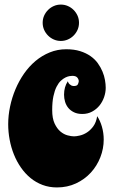

<svg xmlns="http://www.w3.org/2000/svg" viewBox="-20 -801 500 846"><path d="M445.8 -414.1Q445.8 -393.6 438.7 -373Q431.6 -352.5 418.5 -336.2Q405.3 -319.8 386 -309.3Q366.7 -298.8 342.8 -298.8Q321.3 -298.8 306.2 -306.2Q291 -313.5 281.2 -325.2Q271.5 -336.9 266.8 -352.3Q262.2 -367.7 262.2 -383.8Q262.2 -418 278.8 -442.9Q281.2 -434.6 285.9 -430.4Q290.5 -426.3 294.4 -424.3Q299.3 -422.4 304.2 -421.9Q318.4 -421.9 322.3 -428.2Q326.2 -434.6 327.1 -442.9Q327.1 -451.2 320.8 -459Q314.5 -466.8 298.8 -466.8Q294.4 -466.8 286.4 -465.6Q278.3 -464.4 268.3 -459.5Q258.3 -454.6 248 -445.1Q237.8 -435.5 229.2 -418.7Q220.7 -401.9 215.3 -376.7Q210 -351.6 210 -315.9Q210 -279.3 220.7 -256.6Q231.4 -233.9 246.3 -221.4Q261.2 -209 277.8 -204.6Q294.4 -200.2 306.2 -200.2Q316.4 -200.2 332 -203.9Q347.7 -207.5 363 -217.3Q378.4 -227.1 391.1 -244.4Q403.8 -261.7 408.2 -289.1Q421.4 -269.5 429.2 -242.4Q437 -215.3 437 -186Q437 -146 422.1 -107.9Q407.2 -69.8 380.1 -40.3Q353 -10.7 314.9 7.1Q276.9 24.9 231 24.9Q196.8 24.9 167.5 13.9Q138.2 2.9 114.5 -16.6Q90.8 -36.1 72.3 -62.7Q53.7 -89.4 41.3 -120.4Q28.8 -151.4 22.5 -185.5Q16.1 -219.7 16.1 -253.9Q16.1 -292 24.4 -331.5Q32.7 -371.1 48.1 -407.7Q63.5 -444.3 85.9 -476.6Q108.4 -508.8 136.7 -532.5Q165 -556.2 199.2 -570.1Q233.4 -584 272 -584Q306.6 -584 333 -575.7Q359.4 -567.4 378.9 -553.7Q398.4 -540 411.1 -522.2Q423.8 -504.4 431.6 -485.6Q439.5 -466.8 442.6 -448.2Q445.8 -429.7 445.8 -414.1ZM168 -700.7Q168 -717.3 174.3 -731.7Q180.7 -746.1 191.7 -757.1Q202.6 -768.1 217 -774.4Q231.4 -780.8 248 -780.8Q264.6 -780.8 279.1 -774.4Q293.5 -768.1 304.4 -757.1Q315.4 -746.1 321.8 -731.7Q328.1 -717.3 328.1 -700.7Q328.1 -684.1 321.8 -669.7Q315.4 -655.3 304.4 -644.3Q293.5 -633.3 279.1 -627Q264.6 -620.6 248 -620.6Q231.4 -620.6 217 -627Q202.6 -633.3 191.7 -644.3Q180.7 -655.3 174.3 -669.7Q168 -684.1 168 -700.7Z"/></svg>

Font: Spicy Rice
Style: Regular
Weight: 400
Version: Version 1.000